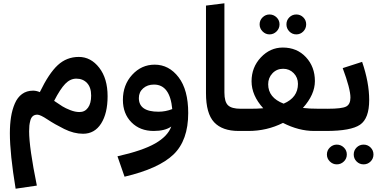

<svg xmlns="http://www.w3.org/2000/svg" viewBox="-20 -796 2314 1167"><path d="M459 -450Q532 -450 583 -384.5Q634 -319 634 -211Q634 -107 594.5 -45Q555 17 485 17Q429 17 370.5 -12Q312 -41 268.5 -70Q225 -99 207 -99Q190 -99 179.5 -90Q169 -81 164.5 -64Q160 -47 158.5 -33Q157 -19 157 2Q157 101 204 332L75 351Q40 139 40 14Q40 -40 47 -84.5Q54 -129 70 -166.5Q86 -204 114 -224.5Q142 -245 181 -245Q201 -245 222 -236Q277 -350 331 -400Q385 -450 459 -450ZM463 -115Q496 -115 515 -141.5Q534 -168 534 -215Q534 -265 509 -291.5Q484 -318 444 -318Q407 -318 376.5 -286.5Q346 -255 309 -183Q341 -161 359.5 -149.5Q378 -138 407.5 -126.5Q437 -115 463 -115Z M920 -403Q1007 -403 1065.5 -326.5Q1124 -250 1124 -109Q1124 57 1034.5 143Q945 229 737 278L694 154Q846 120 923 76Q1000 32 1021 -27Q983 0 914 0Q831 0 779 -52.5Q727 -105 727 -189Q727 -280 783.5 -341.5Q840 -403 920 -403ZM824 -200Q824 -117 943 -117Q986 -117 1027 -133Q1013 -282 916 -282Q876 -282 850 -259Q824 -236 824 -200Z M1232 -230V-762L1344 -776V-234Q1344 -177 1366 -156Q1388 -135 1442 -135L1451 -62L1431 0Q1331 0 1281.5 -53Q1232 -106 1232 -230Z M1618 -587Q1594 -587 1576 -605Q1558 -623 1558 -648Q1558 -673 1576 -690.5Q1594 -708 1618 -708Q1643 -708 1661 -690.5Q1679 -673 1679 -648Q1679 -623 1661 -605Q1643 -587 1618 -587ZM1823.5 -605Q1806 -587 1781 -587Q1756 -587 1738.5 -605Q1721 -623 1721 -648Q1721 -673 1738.5 -690.5Q1756 -708 1781 -708Q1806 -708 1823.5 -690.5Q1841 -673 1841 -648Q1841 -623 1823.5 -605ZM1972 -135 1982 -62 1962 0H1889Q1796 0 1700 -49Q1602 0 1490 0H1431L1411 -62L1442 -135H1504Q1544 -135 1580 -138Q1509 -216 1509 -302Q1509 -387 1565.5 -447Q1622 -507 1699 -507Q1785 -507 1839.5 -448.5Q1894 -390 1894 -303Q1894 -221 1821 -140Q1859 -135 1918 -135ZM1610 -284Q1610 -202 1704 -166Q1791 -203 1791 -286Q1791 -325 1765 -351.5Q1739 -378 1701 -378Q1662 -378 1636 -350.5Q1610 -323 1610 -284Z M1973 -135Q2058 -135 2084 -148.5Q2110 -162 2110 -203Q2110 -256 2063 -382L2181 -420Q2224 -295 2224 -188Q2224 -76 2168.5 -38Q2113 0 1962 0L1942 -62ZM2027 203Q2003 203 1985 185.5Q1967 168 1967 143Q1967 118 1985 100.5Q2003 83 2027 83Q2052 83 2070 100.5Q2088 118 2088 143Q2088 168 2070 185.5Q2052 203 2027 203ZM2232.5 185.5Q2215 203 2190 203Q2165 203 2147.5 185.5Q2130 168 2130 143Q2130 118 2147.5 100.5Q2165 83 2190 83Q2215 83 2232.5 100.5Q2250 118 2250 143Q2250 168 2232.5 185.5Z"/></svg>

Font: FiraGO SemiBold
Style: Regular
Weight: 600
Designer: bBox Type
Foundry: bBox Type GmbH
Version: Version 1.001;PS 001.001;hotconv 1.0.88;makeotf.lib2.5.64775